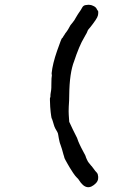

<svg xmlns="http://www.w3.org/2000/svg" viewBox="-20 -673 587 807"><path d="M338 -523Q321 -494 312.5 -472.5Q304 -451 301.5 -444.5Q299 -438 297 -431.5Q295 -425 292 -417Q272 -367 271 -274Q271 -253 270.5 -250Q270 -247 269 -225Q268 -203 269 -190Q270 -177 271 -161Q282 -139 286 -129Q289 -122 304 -93Q310 -75 314.5 -66.5Q319 -58 321 -53Q323 -48 331.5 -33Q340 -18 340 -16Q340 -14 345 -3Q350 8 353.5 11.5Q357 15 360.5 20Q364 25 365 25Q368 28 374.5 37.5Q381 47 385 50.5Q389 54 391 60Q397 82 384 96Q345 137 312 84Q310 80 303.5 74Q297 68 287.5 54Q278 40 273.5 32Q269 24 265 17.5Q261 11 255.5 0.5Q250 -10 250.5 -10.5Q251 -11 249 -16.5Q247 -22 247 -22.5Q247 -23 244.5 -31.5Q242 -40 240.5 -46Q239 -52 235 -62.5Q231 -73 230 -78.5Q229 -84 227.5 -90Q226 -96 225 -104.5Q224 -113 221 -118Q210 -135 206.5 -148Q203 -161 202 -163L198 -175H197Q197 -175 195 -186.5Q193 -198 191 -224Q189 -262 190.5 -262.5Q192 -263 192 -268.5Q192 -274 192 -274Q192 -274 193 -282Q194 -290 195 -294.5Q196 -299 196 -323Q196 -347 198 -356L197 -365Q201 -405 220 -459.5Q239 -514 241 -513Q242 -512 244.5 -517Q247 -522 247.5 -522Q248 -522 250 -525.5Q252 -529 252.5 -529.5Q253 -530 253.5 -531.5Q254 -533 255 -533.5Q256 -534 258.5 -538Q261 -542 262 -543Q263 -544 265 -547.5Q267 -551 268 -552.5Q269 -554 273 -561.5Q277 -569 278.5 -570Q280 -571 283 -575.5Q286 -580 289.5 -584Q293 -588 298 -597.5Q303 -607 307 -612.5Q311 -618 311 -618.5Q311 -619 315.5 -625Q320 -631 325 -640.5Q330 -650 339 -651.5Q348 -653 352 -653Q356 -653 357 -652.5Q358 -652 361 -652Q364 -652 373.5 -647.5Q383 -643 386.5 -635.5Q390 -628 391.5 -628Q393 -628 393 -618.5Q393 -609 388.5 -600Q384 -591 371 -573.5Q358 -556 353.5 -551.5Q349 -547 347.5 -541.5Q346 -536 338 -523Z"/></svg>

Font: TT2020 Style E
Style: Regular
Weight: 400
Version: Version 00.2